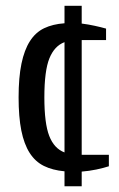

<svg xmlns="http://www.w3.org/2000/svg" viewBox="-20 -590 415 670"><path d="M44.9 -250Q44.9 -319.8 54.9 -367.9Q64.9 -416 84.5 -446.5Q104 -477.1 134 -491.5Q164.1 -505.9 205.1 -508.8V-569.8H265.1V-507.8Q288.1 -504.9 310.5 -500Q333 -495.1 350.1 -490.2V-450.2H265.1V-49.8H359.9V-9.8Q341.8 -3.9 316.4 1.5Q291 6.8 265.1 8.8V60.1H205.1V7.8Q163.1 3.9 133.1 -11Q103 -25.9 83.5 -56.4Q64 -86.9 54.4 -134.5Q44.9 -182.1 44.9 -250ZM134.8 -250Q134.8 -159.2 151.9 -115.5Q168.9 -71.8 205.1 -58.1V-442.9Q169.9 -429.7 152.3 -386.2Q134.8 -342.8 134.8 -250Z"/></svg>

Font: 
Style: .
Weight: 400
Designer: Jovanny Lemonad
Foundry: Jovanny Lemonad
Version: Version 1.002